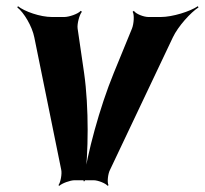

<svg xmlns="http://www.w3.org/2000/svg" viewBox="-20 -583 662 621"><path d="M252 -347 231 -491C229 -506 237 -536 245 -545L241 -548C233 -538 203 -528 188 -528H148C110 -528 59 -546 38 -563L36 -559C57 -543 84 -498 91 -462L178 -34C181 -21 176 7 169 16L172 18C180 10 207 0 221 0H283C297 0 322 10 328 18L331 16C326 7 329 -21 336 -34L539 -462C556 -498 597 -543 622 -559L620 -563C595 -546 538 -528 500 -528H460C445 -528 419 -538 413 -548L409 -545C415 -536 413 -506 407 -491L348 -347C302 -235 262 -85 250 3H254C266 -85 268 -235 252 -347Z"/></svg>

Font: Asimov
Style: EdgeIt
Weight: 500
Designer: Google
Version: Version 2.000980: 2014